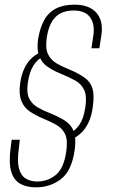

<svg xmlns="http://www.w3.org/2000/svg" viewBox="-20 -612 495 823"><path d="M134 191Q93 191 65.5 175Q38 159 27.5 121.5Q17 84 26 18L30 -13H65L61 22Q53 78 61 109Q69 140 90 153Q111 166 139 166Q185 166 219.5 137.5Q254 109 264 37Q271 -11 259.5 -36Q248 -61 223.5 -75.5Q199 -90 162 -105Q132 -118 108 -134Q84 -150 72 -178.5Q60 -207 66 -252Q71 -290 84 -318Q97 -346 117.5 -364.5Q138 -383 165 -392L171 -373Q141 -360 123 -330.5Q105 -301 99 -255Q93 -214 105 -190Q117 -166 141 -152Q165 -138 194 -127Q226 -114 248.5 -101Q271 -88 284 -71Q297 -54 301 -29.5Q305 -5 300 32Q287 121 241 156Q195 191 134 191ZM278 -11 270 -34Q299 -48 319 -75.5Q339 -103 346 -154Q353 -201 340.5 -227Q328 -253 301.5 -267.5Q275 -282 238 -297Q209 -309 185 -325Q161 -341 149 -369Q137 -397 143 -443Q151 -492 169 -525Q187 -558 219 -575Q251 -592 299 -592Q362 -592 392.5 -558Q423 -524 415 -464L406 -405H372L381 -466Q386 -513 364.5 -540Q343 -567 296 -567Q244 -567 216 -537Q188 -507 180 -447Q174 -404 186 -379.5Q198 -355 221.5 -341Q245 -327 273 -316Q316 -298 341.5 -280Q367 -262 376 -234Q385 -206 378 -156Q373 -115 359 -86Q345 -57 324.5 -39Q304 -21 278 -11Z"/></svg>

Font: Alumni Sans Thin ExtraLight
Style: Italic
Weight: 250
Italic angle: -8°
Version: Version 1.016